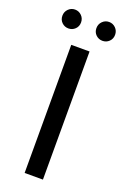

<svg xmlns="http://www.w3.org/2000/svg" viewBox="-155 -857 595 907"><g transform="rotate(20 142.5 -403.5)"><path d="M96.6 -644V0H188.6V-644ZM23.9 -725.4C33.1 -716.5 44.2 -712.1 57 -712.1C69.9 -712.1 81 -716.5 90.2 -725.4C99.4 -734.3 104 -745.5 104 -759C104 -772.5 99.4 -783.8 90.2 -793C81 -802.2 69.9 -806.8 57 -806.8C44.2 -806.8 33.1 -802.2 23.9 -793C14.7 -783.8 10.1 -772.5 10.1 -759C10.1 -745.5 14.7 -734.3 23.9 -725.4ZM195 -725.4C204.2 -716.5 215.3 -712.1 228.2 -712.1C241 -712.1 252.1 -716.5 261.3 -725.4C270.5 -734.3 275.1 -745.5 275.1 -759C275.1 -772.5 270.5 -783.8 261.3 -793C252.1 -802.2 241 -806.8 228.2 -806.8C215.3 -806.8 204.2 -802.2 195 -793C185.8 -783.8 181.2 -772.5 181.2 -759C181.2 -745.5 185.8 -734.3 195 -725.4Z"/></g></svg>

Font: Montserrat Ace
Style: Regular
Weight: 500
Designer: Julieta Ulanovsky
Foundry: Julieta Ulanovsky
Version: Version 1